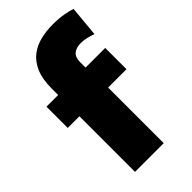

<svg xmlns="http://www.w3.org/2000/svg" viewBox="-231 -816 884 884"><g transform="rotate(-45 211.0 -374.0)"><path d="M91 0V-362H15V-500.5H91V-541Q91 -603.5 108.5 -644Q126 -684.5 156 -707.2Q186 -730 224 -739Q262 -748 303 -748Q341.5 -748 373 -742.5Q404.5 -737 421.5 -730.5L407.5 -580.5Q389 -587.5 370 -591.8Q351 -596 334 -596Q303.5 -596 286.5 -581.8Q269.5 -567.5 269.5 -536V-500.5H397.5V-362H278V0Z"/></g></svg>

Font: Heraclito ExtraBold
Style: Regular
Weight: 800
Designer: Kostas Bartsokas (font) & Cristiano Sobral (main changes)
Foundry: Kostas Bartsokas (font) & Cristiano Sobral (main changes)
Version: Version 1.00;July 8, 2020;FontCreator 13.0.0.2655 64-bit